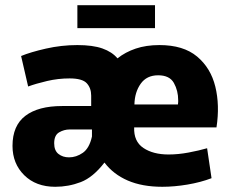

<svg xmlns="http://www.w3.org/2000/svg" viewBox="-20 -705 886 737"><path d="M192 12Q118 12 73 -32.5Q28 -77 28 -145Q28 -223 77.5 -260.5Q127 -298 218 -298H330V-338Q330 -367 313 -385.5Q296 -404 247 -404Q203 -404 160.5 -394Q118 -384 88 -373L61 -490Q97 -505 156.5 -518.5Q216 -532 277 -532Q336 -532 373 -519Q410 -506 431 -481Q461 -505 501 -518.5Q541 -532 592 -532Q684 -532 736.5 -488Q789 -444 806.5 -372.5Q824 -301 811 -216H495Q493 -162 530.5 -137Q568 -112 627 -112Q664 -112 704 -119.5Q744 -127 775 -136L792 -21Q750 -5 699.5 3.5Q649 12 603 12Q526 12 470.5 -12Q415 -36 381 -81Q337 -24 290 -6Q243 12 192 12ZM587 -416Q543 -416 520 -383.5Q497 -351 496 -304H663Q664 -310 664 -313.5Q664 -317 664 -320Q664 -357 647.5 -386.5Q631 -416 587 -416ZM245 -101Q273 -101 298 -118.5Q323 -136 333 -181V-208H247Q226 -208 207 -197Q188 -186 188 -155Q188 -127 204.5 -114Q221 -101 245 -101ZM277 -597V-685H575V-597Z"/></svg>

Font: Murecho
Style: Bold
Weight: 700
Designer: Neil Summerour
Foundry: Positype
Version: Version 1.010; ttfautohint (v1.8.3)